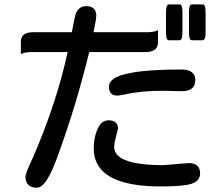

<svg xmlns="http://www.w3.org/2000/svg" viewBox="-20 -810 1040 890"><path d="M725.6 54.2Q470.7 54.2 424.8 -64Q414.6 -89.8 414.6 -121.1Q414.6 -182.1 439 -225.6Q456.1 -252.4 483.4 -252.4Q505.9 -252.4 517.1 -241.2Q526.9 -231.4 526.9 -213.9V-213.4L511.2 -149.4L509.3 -128.9Q509.3 -106 525.9 -89.8Q570.8 -44.4 737.3 -44.4L854.5 -54.2Q881.8 -54.2 895.5 -40.5Q907.7 -28.3 907.7 -5.9Q907.2 29.3 867.2 42Q830.1 54.2 725.6 54.2ZM820.3 -487.8Q871.1 -487.8 882.3 -457Q885.3 -448.7 885.3 -438Q885.3 -415.5 872.6 -402.8Q856.9 -387.2 823.2 -387.2L734.4 -389.2Q629.4 -389.2 555.7 -371.6L524.9 -366.7H524.4Q498.5 -366.7 489.3 -385.3Q484.9 -394.5 484.9 -408.2Q484.9 -423.8 497.1 -436.3Q509.3 -448.7 531.7 -457.5Q554.2 -466.3 591.8 -473.1Q669.9 -487.8 820.3 -487.8ZM749.5 -749Q749.5 -765.6 751.2 -774.4Q752.9 -783.2 756.1 -786.4Q759.3 -789.6 762.7 -789.6H812.5Q815.9 -789.6 819.3 -786.6Q825.7 -779.8 825.7 -749V-664.1Q825.7 -647.5 824 -638.7Q822.3 -629.9 819.1 -626.7Q815.9 -623.5 812.5 -623.5H762.7Q759.3 -623.5 755.9 -626.5Q749.5 -633.3 749.5 -664.1ZM856 -749Q856 -765.6 857.7 -774.4Q859.4 -783.2 862.5 -786.4Q865.7 -789.6 869.1 -789.6H919.9Q925.8 -789.6 928.7 -783.2Q933.1 -774.9 933.1 -749V-664.1Q933.1 -647.5 931.4 -638.7Q929.7 -629.9 926.5 -626.7Q923.3 -623.5 919.9 -623.5H869.1Q865.7 -623.5 862.3 -626.5Q856 -633.3 856 -664.1ZM656.2 -660.6Q690.4 -660.6 705.1 -667L712.4 -670.4V-614.3Q712.4 -594.2 701.2 -583Q687 -568.8 656.2 -568.8H393.6Q332 -315.9 244.1 -77.1Q209.5 16.1 180.2 45.4Q165.5 60.1 151.4 60.1Q124.5 60.1 111.3 46.9Q98.1 33.7 98.1 8.8Q98.1 -6.8 133.8 -82.5Q242.7 -333.5 293.5 -568.8H131.8Q98.6 -568.8 84 -562.5L76.7 -559.1V-615.2Q76.7 -635.3 87.9 -647Q102.1 -660.6 131.8 -660.6H313L325.7 -724.6Q330.6 -753.9 344.5 -767.8Q358.4 -781.7 378.9 -781.7Q408.7 -781.7 419.9 -763.2Q426.3 -752.4 426.3 -736.3V-735.8L424.3 -717.8L413.6 -660.6Z"/></svg>

Font: YuPearl-Medium
Style: Medium
Weight: 500
Designer: Max Yao
Foundry: Max-Everyday
Version: Version 1.011; ttfautohint (v1.8.3)